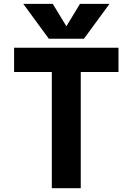

<svg xmlns="http://www.w3.org/2000/svg" viewBox="-20 -982 688 1004"><path d="M599.6 -732.4V-605.5H402.3V2H251V-605.5H53.7V-732.4ZM327.1 -844.7 398.4 -961.9H552.7L418.9 -779.3H235.4L101.6 -961.9H255.9Z"/></svg>

Font: Nasu
Style: Bold
Weight: 700
Designer: Ryoko NISHIZUKA (kana &amp; ideographs); Paul D. Hunt (Latin, Greek &amp; Cyrillic); Wenlong ZHANG (bopomofo); Sandoll C
Version: Version 2014.1215